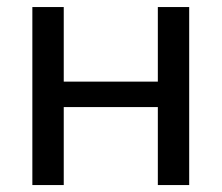

<svg xmlns="http://www.w3.org/2000/svg" viewBox="-20 -533 638 553"><path d="M73.2 0V-512.7H163.6V-297.9H434.6V-512.7H524.9V0H434.6V-224.6H163.6V0Z"/></svg>

Font: Voltera
Style: Regular
Weight: 400
Designer: Bernd Montag
Version: Version 1.301